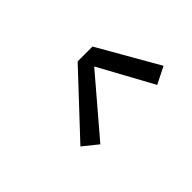

<svg xmlns="http://www.w3.org/2000/svg" viewBox="-32 -975 640 640"><g transform="rotate(-45 288.0 -655.5)"><path d="M184 -531 353 -729 458 -537 518 -567 396 -780H326L132 -573Z"/></g></svg>

Font: Iosevka Sparkle Light Oblique
Style: Regular
Weight: 300
Italic angle: -9°
Designer: Belleve Invis
Foundry: Belleve Invis
Version: Version 4.5.0; ttfautohint (v1.8.3)